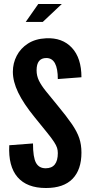

<svg xmlns="http://www.w3.org/2000/svg" viewBox="-20 -935 440 963"><path d="M210.5 8Q299 8 343.8 -38Q388.5 -84 388.5 -169.5Q388.5 -209.5 377.5 -242.2Q366.5 -275 340.2 -313.2Q314 -351.5 268 -407Q233.5 -449 210.2 -477.8Q187 -506.5 175.2 -530.8Q163.5 -555 163.5 -582.5Q163.5 -644 212.5 -644Q270 -644 270 -538.5L388.5 -547.5Q388.5 -644 340.5 -695.5Q292.5 -747 211 -743Q157.5 -740.5 120.2 -716.5Q83 -692.5 63.8 -655.2Q44.5 -618 44.5 -575Q44.5 -526.5 71 -471.2Q97.5 -416 154.5 -346Q193.5 -298 216.8 -269.2Q240 -240.5 251.2 -223Q262.5 -205.5 266.2 -193.5Q270 -181.5 270 -167Q270 -91 209 -91Q175.5 -91 160.5 -118.5Q145.5 -146 145.5 -215.5L26.5 -206.5Q21 -101 68 -46.5Q115 8 210.5 8ZM109 -825H194.5L290 -915H172Z"/></svg>

Font: League Gothic SemiExpanded
Style: Regular
Weight: 400
Width: 6
Designer: The League of Moveable Type
Version: Version 1.600; ttfautohint (v1.8.3)